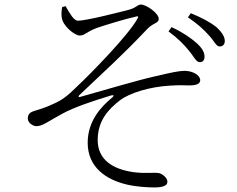

<svg xmlns="http://www.w3.org/2000/svg" viewBox="-20 -774 1040 843"><path d="M810 -551C831 -526 841 -501 857 -501C870 -501 878 -509 878 -525C878 -544 868 -563 842 -586C818 -607 783 -632 733 -655L720 -636C761 -606 789 -577 810 -551ZM897 -619C920 -595 929 -570 944 -570C957 -570 966 -577 967 -593C967 -613 955 -632 929 -656C905 -675 867 -696 818 -716L805 -698C849 -668 874 -645 897 -619ZM322 -683C359 -683 511 -722 549 -732C582 -742 583 -754 599 -754C621 -754 677 -717 677 -691C677 -671 653 -675 626 -646C512 -526 453 -475 327 -355C323 -351 325 -347 330 -348C437 -378 589 -423 657 -438C729 -455 766 -463 790 -463C826 -463 859 -444 859 -422C859 -408 847 -399 811 -399C790 -399 770 -401 726 -398C636 -393 547 -365 506 -333C458 -296 408 -245 409 -157C410 -74 473 -31 567 -18C620 -11 655 -18 678 -14C694 -10 715 7 715 24C715 40 698 49 657 49C630 49 579 46 540 37C447 16 365 -39 365 -147C365 -243 424 -306 473 -346C482 -354 480 -358 468 -355C392 -332 305 -303 254 -275C191 -241 167 -220 140 -220C124 -220 102 -235 102 -254C102 -269 109 -279 125 -285C150 -293 182 -302 210 -316C251 -333 277 -353 318 -394C382 -454 543 -619 583 -691C590 -703 586 -704 576 -701C524 -689 452 -667 404 -651C358 -633 352 -618 330 -618C308 -618 255 -660 251 -698C249 -710 250 -729 253 -743L268 -747C286 -716 303 -684 322 -683Z"/></svg>

Font: Noto Serif SC Light
Style: Regular
Weight: 300
Designer: Ryoko NISHIZUKA 西塚涼子 (kana & ideographs); Frank Grießhammer (Latin, Greek & Cyrillic); Wenlong ZHANG 张文龙 (bopomofo); San
Foundry: Adobe
Version: Version 2.001;hotconv 1.1.0;makeotfexe 2.6.0